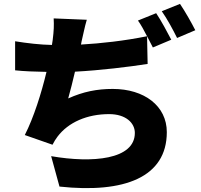

<svg xmlns="http://www.w3.org/2000/svg" viewBox="-20 -896 1040 991"><path d="M909 -876 815 -838C842 -800 874 -741 894 -700L988 -740C971 -774 935 -838 909 -876ZM58 -683V-533C105 -528 160 -526 220 -525C194 -416 154 -289 108 -199L251 -149C260 -166 267 -178 277 -191C333 -265 430 -307 543 -307C630 -307 676 -261 676 -210C676 -72 457 -53 244 -90L287 67C622 103 841 19 841 -214C841 -349 725 -437 562 -437C481 -437 410 -423 332 -388C344 -430 356 -479 367 -526C499 -533 646 -551 742 -566L739 -709C621 -685 502 -672 398 -666L401 -682C410 -718 416 -754 428 -794L257 -801C259 -765 258 -738 252 -690L248 -664C189 -665 119 -673 58 -683ZM786 -828 692 -790C708 -768 724 -738 739 -709L769 -651L864 -691C846 -726 811 -791 786 -828Z"/></svg>

Font: Noto Sans CJK TC Black
Style: Regular
Weight: 900
Designer: Ryoko NISHIZUKA 西塚涼子 (kana, bopomofo & ideographs); Paul D. Hunt (Latin, Greek & Cyrillic); Sandoll Communications 산돌커뮤니
Foundry: Adobe
Version: Version 2.004;hotconv 1.0.118;makeotfexe 2.5.65603